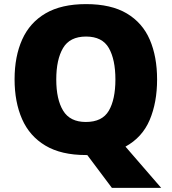

<svg xmlns="http://www.w3.org/2000/svg" viewBox="-20 -745 837 935"><path d="M745 -358Q745 -246 709 -161Q673 -76 591 -31L765 170H525L405 10H398Q278 10 201 -36Q124 -82 87.5 -165Q51 -248 51 -359Q51 -470 88 -552.5Q125 -635 202 -680Q279 -725 399 -725Q521 -725 597.5 -679.5Q674 -634 709.5 -551.5Q745 -469 745 -358ZM254 -358Q254 -261 287.5 -206Q321 -151 398 -151Q478 -151 510 -206Q542 -261 542 -358Q542 -455 510 -511Q478 -567 399 -567Q320 -567 287 -511Q254 -455 254 -358Z"/></svg>

Font: Noto Sans Georgian Black
Style: Regular
Weight: 900
Designer: Monotype Design Team, Akaki Razmadze
Foundry: Google LLC
Version: Version 2.005; ttfautohint (v1.8.4.7-5d5b)